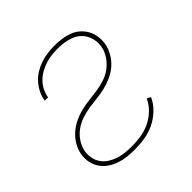

<svg xmlns="http://www.w3.org/2000/svg" viewBox="-145 -655 789 789"><g transform="rotate(-45 250.0 -260.0)"><path d="M208 8Q185 8 163 5.5Q141 3 121 -4Q101 -11 83.5 -23Q66 -35 54.5 -52Q43 -69 38.5 -90.5Q34 -112 38 -135Q42 -158 54.5 -179.5Q67 -201 86 -217.5Q105 -234 127.5 -244.5Q150 -255 173.5 -260.5Q197 -266 220 -268.5Q243 -271 266.5 -274.5Q290 -278 313.5 -285.5Q337 -293 357 -308Q377 -323 391 -344Q405 -365 409 -388Q412 -407 409 -424.5Q406 -442 397.5 -457Q389 -472 376 -482.5Q363 -493 346.5 -499Q330 -505 312.5 -507.5Q295 -510 276 -510Q259 -510 241 -508Q223 -506 205.5 -500.5Q188 -495 171 -485.5Q154 -476 140.5 -462.5Q127 -449 118.5 -432Q110 -415 107 -398Q107 -397 107 -396.5Q107 -396 107 -396H87Q87 -397 87 -397Q87 -397 88 -398Q91 -418 100.5 -437Q110 -456 124.5 -472Q139 -488 157.5 -499Q176 -510 196 -516.5Q216 -523 236.5 -525.5Q257 -528 276 -528Q298 -528 318.5 -525Q339 -522 357.5 -515Q376 -508 391 -495Q406 -482 415.5 -465Q425 -448 428 -427.5Q431 -407 428 -386Q424 -363 411.5 -341Q399 -319 380.5 -302.5Q362 -286 339 -275.5Q316 -265 293 -259.5Q270 -254 246.5 -251.5Q223 -249 199.5 -245.5Q176 -242 153 -234.5Q130 -227 109.5 -212.5Q89 -198 75 -176.5Q61 -155 57 -132Q54 -113 58 -94Q62 -75 72.5 -60.5Q83 -46 98.5 -36Q114 -26 132 -20Q150 -14 169 -12Q188 -10 208 -10Q234 -10 260.5 -14Q287 -18 312 -29.5Q337 -41 358 -61Q379 -81 390 -106L407 -98Q395 -71 372 -49Q349 -27 321.5 -14Q294 -1 265 3.5Q236 8 208 8Z"/></g></svg>

Font: Iosevka SS04 Thin
Style: Italic
Weight: 100
Italic angle: -9°
Monospace: yes
Designer: Belleve Invis
Foundry: Belleve Invis
Version: Version 19.0.0; ttfautohint (v1.8.4)